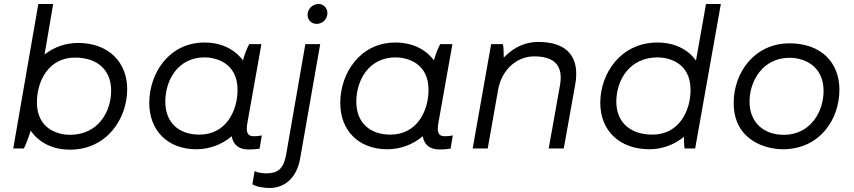

<svg xmlns="http://www.w3.org/2000/svg" viewBox="-20 -740 4259 957"><path d="M46 0H99C108 -17 123 -56 133 -89C173 -30 242 6 329 6C512 6 614 -148 614 -295C614 -432 519 -526 369 -526C310 -526 251 -507 202 -468L245 -720H171ZM328 -68C278 -68 164 -91 164 -230C164 -334 221 -453 354 -453C465 -453 534 -391 534 -289C534 -181 468 -68 328 -68Z M1218 5C1238 5 1254 4 1274 1L1285 -65C1272 -62 1259 -61 1245 -61C1213 -61 1205 -80 1213 -127L1283 -520H1222C1209 -495 1198 -466 1191 -439C1150 -494 1084 -528 999 -528C822 -528 724 -374 724 -227C724 -90 815 4 959 4C1021 4 1085 -18 1135 -61C1142 -19 1170 5 1218 5ZM1000 -454C1050 -454 1164 -431 1164 -292C1164 -188 1107 -69 974 -69C869 -69 804 -131 804 -233C804 -341 867 -454 1000 -454Z M1323 197C1399 197 1459 147 1476 50L1576 -520H1502L1406 32C1393 104 1362 124 1307 124C1284 124 1264 120 1249 113L1238 179C1261 192 1298 197 1323 197ZM1558 -621C1586 -621 1612 -643 1612 -675C1612 -700 1593 -720 1568 -720C1539 -720 1513 -697 1513 -666C1513 -641 1532 -621 1558 -621Z M2170 5C2190 5 2206 4 2226 1L2237 -65C2224 -62 2211 -61 2197 -61C2165 -61 2157 -80 2165 -127L2235 -520H2174C2161 -495 2150 -466 2143 -439C2102 -494 2036 -528 1951 -528C1774 -528 1676 -374 1676 -227C1676 -90 1767 4 1911 4C1973 4 2037 -18 2087 -61C2094 -19 2122 5 2170 5ZM1952 -454C2002 -454 2116 -431 2116 -292C2116 -188 2059 -69 1926 -69C1821 -69 1756 -131 1756 -233C1756 -341 1819 -454 1952 -454Z M2336 0H2411L2463 -294C2481 -393 2556 -459 2642 -459C2744 -459 2789 -413 2771 -314L2715 0H2790L2847 -318C2872 -456 2807 -531 2663 -531C2602 -531 2544 -508 2491 -453C2491 -477 2490 -502 2487 -520H2428Z M3392 0H3445L3573 -720H3499L3449 -438C3409 -494 3342 -528 3257 -528C3074 -528 2972 -374 2972 -227C2972 -90 3067 4 3217 4C3278 4 3339 -17 3389 -58C3389 -34 3390 -12 3392 0ZM3258 -454C3308 -454 3422 -431 3422 -292C3422 -188 3365 -69 3232 -69C3121 -69 3052 -131 3052 -233C3052 -341 3118 -454 3258 -454Z M3882 4C4066 4 4164 -145 4164 -293C4164 -428 4073 -524 3916 -524C3739 -524 3637 -377 3637 -227C3637 -38 3800 4 3882 4ZM3887 -68C3783 -68 3716 -133 3716 -233C3716 -340 3785 -452 3915 -452C3996 -452 4085 -406 4085 -287C4085 -181 4018 -68 3887 -68Z"/></svg>

Font: Fixel Display
Style: Italic
Weight: 400
Italic angle: -10°
Designer: AlfaBravo + MacPaw
Foundry: Kyrylo Tkachov, Marchela Mozhyna, Serhii Makarenko, Maria Weinstein, Zakhar Kryvoshyya
Version: Version 1.210;Glyphs 3.2 (3217)